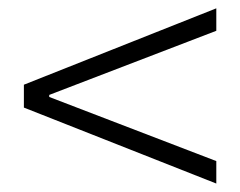

<svg xmlns="http://www.w3.org/2000/svg" viewBox="-20 -597 574 459"><path d="M497.1 -158.2 37.1 -339.8V-394.5L497.1 -577.1V-523.4Q192.4 -406.2 97.7 -370.1V-365.2Q194.3 -328.1 497.1 -211.9Z"/></svg>

Font: Bpmf Zihi Sans Light
Style: Light
Weight: 300
Foundry: But Ko
Version: Version 1.320